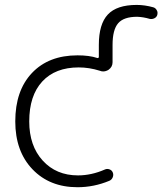

<svg xmlns="http://www.w3.org/2000/svg" viewBox="-20 -784 670 792"><path d="M299.8 -11.7Q184.6 -11.7 113.8 -85.9Q43 -160.2 43 -283.2Q43 -410.2 111.8 -482.9Q180.7 -555.7 299.8 -555.7Q348.6 -555.7 380.9 -544.9Q383.8 -543.9 385.7 -545.4Q387.7 -546.9 387.7 -548.8V-598.6Q387.7 -684.6 424.8 -724.1Q461.9 -763.7 543.9 -763.7Q577.1 -763.7 612.3 -753.9Q622.1 -751 627 -741.2Q629.9 -736.3 629.9 -730.5Q629.9 -726.6 628.9 -722.7Q626 -712.9 616.7 -708.5Q607.4 -704.1 597.7 -706.1Q571.3 -713.9 545.9 -714.8Q490.2 -714.8 467.3 -688Q444.3 -661.1 444.3 -598.6V-527.3Q444.3 -507.8 427.7 -496.1Q417 -489.3 405.3 -489.3Q398.4 -489.3 391.6 -492.2Q347.7 -505.9 304.7 -505.9Q208 -505.9 154.3 -447.8Q100.6 -389.6 100.6 -283.2Q100.6 -182.6 156.2 -121.6Q211.9 -60.5 301.8 -60.5Q357.4 -60.5 413.1 -85Q421.9 -88.9 431.6 -85.4Q441.4 -82 445.3 -72.3Q449.2 -62.5 444.8 -52.2Q440.4 -42 430.7 -38.1Q367.2 -11.7 299.8 -11.7Z"/></svg>

Font: Gen Jyuu Gothic Light
Style: Regular
Weight: 200
Designer: [Source Han Sans]
Ryoko NISHIZUKA  (kana & ideographs); Paul D. Hunt (Latin, Greek & Cyrillic); Wenlong ZHANG  (bopomofo
Version: Version 1.002.20150607